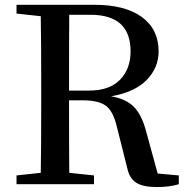

<svg xmlns="http://www.w3.org/2000/svg" viewBox="-20 -757 769 789"><path d="M263.7 -384.8H346.7Q429.7 -384.8 473.1 -429.2Q516.6 -473.6 516.6 -545.9Q516.6 -696.3 351.6 -696.3H264.6Q263.7 -598.6 263.7 -384.8ZM627.9 -43.9 714.8 -36.1V0Q676.8 11.7 624 11.7Q567.4 11.7 539.6 -6.3Q511.7 -24.4 502.9 -66.4L460.9 -233.4Q446.3 -297.9 416.5 -321.3Q386.7 -344.7 320.3 -344.7H263.7Q263.7 -143.6 264.6 -46.9L366.2 -36.1V0H47.9V-36.1L147.5 -46.9Q149.4 -143.6 149.4 -342.8V-393.6Q149.4 -592.8 147.5 -690.4L47.9 -701.2V-737.3H368.2Q494.1 -737.3 563 -687Q631.8 -636.7 631.8 -545.9Q631.8 -478.5 582.5 -428.2Q533.2 -377.9 436.5 -361.3Q499 -350.6 531.2 -316.9Q563.5 -283.2 581.1 -214.8Z"/></svg>

Font: Bpmf Zihi Serif SemiBold
Style: SemiBold
Weight: 600
Foundry: But Ko
Version: Version 1.320